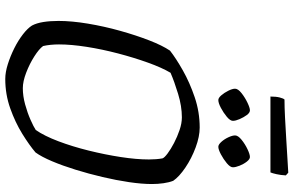

<svg xmlns="http://www.w3.org/2000/svg" viewBox="-208 -880 1088 711"><g transform="rotate(90 335.5 -524.0)"><path d="M272 0Q247 0 217 -9.5Q187 -19 158 -33.5Q129 -48 106.5 -65.5Q84 -83 74 -99Q65 -116 61 -141Q57 -166 57 -197Q57 -246 67 -306Q77 -366 93.5 -425Q110 -484 129 -533Q148 -582 167 -610Q195 -632 240 -657.5Q285 -683 339.5 -701.5Q394 -720 452 -720Q485 -720 525.5 -705Q566 -690 600 -667Q634 -644 649 -622Q655 -607 658 -586Q661 -565 661 -543Q661 -506 654 -458.5Q647 -411 635 -360Q623 -309 608 -260.5Q593 -212 576.5 -173Q560 -134 544 -112Q517 -89 475 -63Q433 -37 381 -18.5Q329 0 272 0ZM306 -65Q335 -65 366 -73.5Q397 -82 423 -93.5Q449 -105 461 -113Q483 -145 502.5 -196.5Q522 -248 537 -308.5Q552 -369 561 -427.5Q570 -486 570 -532Q570 -545 569 -558Q568 -571 566 -582Q564 -589 548 -601Q532 -613 509 -625Q486 -637 461 -645.5Q436 -654 414 -654Q373 -654 327 -640Q281 -626 249 -612Q230 -580 211.5 -528.5Q193 -477 177.5 -418Q162 -359 153 -301.5Q144 -244 144 -199Q144 -183 145.5 -168Q147 -153 150 -140Q161 -125 188.5 -107.5Q216 -90 248.5 -77.5Q281 -65 306 -65ZM523 -789Q515 -789 505 -800Q495 -811 488 -826Q481 -841 481 -851Q481 -862 497 -875Q513 -888 532 -897Q551 -906 561 -906Q569 -906 578 -894.5Q587 -883 593 -868Q599 -853 599 -843Q599 -833 584 -820.5Q569 -808 551 -798.5Q533 -789 523 -789ZM350 -789Q342 -789 332.5 -800Q323 -811 315.5 -826Q308 -841 308 -851Q308 -862 324.5 -875Q341 -888 360 -897Q379 -906 388 -906Q397 -906 405.5 -894.5Q414 -883 420.5 -868Q427 -853 427 -843Q427 -833 412 -820.5Q397 -808 379 -798.5Q361 -789 350 -789ZM337 -982Q337 -1003 340.5 -1016.5Q344 -1030 348 -1034Q376 -1034 415 -1036Q454 -1038 494.5 -1040.5Q535 -1043 568.5 -1045Q602 -1047 619 -1048L629 -1039Q628 -1020 624.5 -1004.5Q621 -989 618 -982Z"/></g></svg>

Font: Texturina 72pt 72pt Regular
Style: Italic
Weight: 400
Italic angle: -11°
Designer: Guillermo Torres Carreño
Foundry: Omnibus-Type
Version: Version 1.002; ttfautohint (v1.8.3)